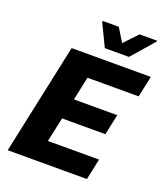

<svg xmlns="http://www.w3.org/2000/svg" viewBox="-160 -1010 978 1121"><g transform="rotate(20 329.5 -449.5)"><path d="M20 0 167 -688H659L631 -557H313L282 -411H551L524 -283H255L222 -131H540L512 0ZM349 -754 282 -893 283 -899H383L434 -816L512 -899H622L620 -893L499 -754Z"/></g></svg>

Font: Saira
Style: Bold Italic
Weight: 700
Italic angle: -12°
Designer: Hector Gatti with collaboration of the Omnibus-Type team
Foundry: Omnibus-Type
Version: Version 1.100; ttfautohint (v1.8.3)